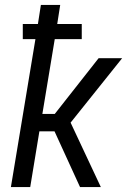

<svg xmlns="http://www.w3.org/2000/svg" viewBox="-20 -755 540 775"><path d="M303 0 200 -225H139L102 0H24L123 -597H72V-658H133L145 -735H223L211 -658H310V-597H201L151 -295H201L378 -520H473L265 -260L387 0Z"/></svg>

Font: Iosevka Oblique
Style: Regular
Weight: 400
Italic angle: -9°
Monospace: yes
Designer: Belleve Invis
Foundry: Belleve Invis
Version: Version 32.5.0; ttfautohint (v1.8.4)